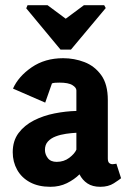

<svg xmlns="http://www.w3.org/2000/svg" viewBox="-20 -715 503 739"><path d="M86 -695H163L233 -643L303 -695H381L387 -684L253 -524H213L81 -683ZM174 4Q128 4 95.5 -13.5Q63 -31 46 -61.5Q29 -92 29 -129Q29 -173 51.5 -203Q74 -233 110.5 -251.5Q147 -270 190 -278.5Q233 -287 274 -288V-367Q274 -378 258.5 -387.5Q243 -397 209 -397Q201 -397 193 -396.5Q185 -396 180 -394L154 -320L30 -374Q51 -421 102 -456Q153 -491 223 -491Q266 -491 305 -476Q344 -461 369.5 -426Q395 -391 395 -330V-105Q395 -92 400.5 -87.5Q406 -83 413 -83Q418 -83 422.5 -84Q427 -85 428 -85L446 -29Q439 -23 418 -9.5Q397 4 366 4Q336 4 316.5 -9Q297 -22 286 -44Q266 -24 237.5 -10Q209 4 174 4ZM198 -92Q226 -92 246.5 -107.5Q267 -123 274 -139V-204Q255 -203 234 -200Q213 -197 194.5 -190Q176 -183 164.5 -170.5Q153 -158 153 -138Q153 -121 164 -106.5Q175 -92 198 -92Z"/></svg>

Font: Kreon Light
Style: Regular
Weight: 300
Designer: Julia Petretta
Foundry: Julia Petretta and Eli Heuer
Version: Version 2.002